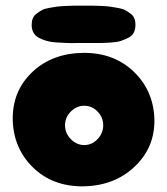

<svg xmlns="http://www.w3.org/2000/svg" viewBox="-20 -658 591 679"><path d="M275 1Q385 -1 456.5 -69Q528 -137 526 -236Q523 -338 452.5 -405Q382 -472 275 -471Q165 -470 94.5 -403.5Q24 -337 25 -236Q27 -134 96.5 -66Q166 2 275 1ZM325 -166Q305 -145 278 -145Q251 -145 230.5 -166Q210 -187 210 -215Q210 -243 230.5 -263.5Q251 -284 278 -284Q305 -284 325 -263.5Q345 -243 345 -215Q345 -187 325 -166ZM295 -506Q321 -506 335 -506Q349 -506 371.5 -507.5Q394 -509 406.5 -513Q419 -517 433 -524Q447 -531 453 -542.5Q459 -554 459 -570Q459 -583 455 -593Q451 -603 441.5 -610Q432 -617 423 -622Q414 -627 397 -630Q380 -633 369.5 -634.5Q359 -636 338 -637Q317 -638 307 -638Q297 -638 275 -638Q253 -638 243.5 -638Q234 -638 213 -637Q192 -636 181 -634.5Q170 -633 153.5 -630Q137 -627 128 -622Q119 -617 109.5 -610Q100 -603 96 -593Q92 -583 92 -570Q92 -554 98.5 -542.5Q105 -531 117 -524.5Q129 -518 144.5 -513.5Q160 -509 178.5 -508Q197 -507 216.5 -506Q236 -505 255 -506Q268 -506 275 -506Q282 -506 295 -506Z"/></svg>

Font: Cherry Bomb
Style: Regular
Weight: 400
Designer: satsuyako
Foundry: satsuyako
Version: Version 4.0